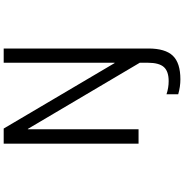

<svg xmlns="http://www.w3.org/2000/svg" viewBox="1 -772 997 1040"><g transform="rotate(-90 500.0 -251.5)"><path d="M680.7 6.8 322.3 -599.6H320.3V0H242.2V-730.5H324.2L678.7 -129.9H680.7V-730.5H757.8V52.7Q757.8 144.5 718.8 185.5Q679.7 226.6 590.8 226.6Q550.8 226.6 509.8 214.8V151.4Q544.9 163.1 581.1 163.1Q633.8 163.1 657.2 137.2Q680.7 111.3 680.7 48.8Z"/></g></svg>

Font: Gen Shin Gothic Monospace Normal
Style: Regular
Weight: 350
Designer: [Source Han Sans]
Ryoko NISHIZUKA  (kana & ideographs); Paul D. Hunt (Latin, Greek & Cyrillic); Wenlong ZHANG  (bopomofo
Version: Version 1.002.20150607